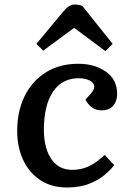

<svg xmlns="http://www.w3.org/2000/svg" viewBox="-20 -815 586 849"><path d="M326 -533Q399 -533 448.5 -498Q498 -463 498 -399Q498 -368 480.5 -347.5Q463 -327 429 -327Q404 -327 385.5 -341Q367 -355 358 -375L381 -400Q400 -422 396 -437.5Q392 -453 372.5 -461Q353 -469 327 -469Q255 -469 214.5 -409.5Q174 -350 174 -239Q174 -191 187.5 -151Q201 -111 229 -87.5Q257 -64 300 -64Q340 -64 373.5 -80Q407 -96 443 -130L485 -85Q472 -67 445 -43.5Q418 -20 376 -3Q334 14 276 14Q207 14 157.5 -19Q108 -52 82 -108.5Q56 -165 56 -236Q56 -322 88.5 -389Q121 -456 182 -494.5Q243 -533 326 -533ZM478 -621 446 -589 308 -692 171 -591 141 -621 259 -763Q285 -795 309 -795Q327 -795 344 -789Z"/></svg>

Font: Literata 7pt Medium
Style: Italic
Weight: 500
Italic angle: -2°
Designer: Latin by Veronika Burian and Jose Scaglione. Greek by Irene Vlachou. Cyrillic by Vera Evstafieva
Foundry: TypeTogether
Version: Version 3.002